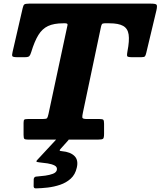

<svg xmlns="http://www.w3.org/2000/svg" viewBox="-20 -770 886 1059"><path d="M110 -26V-92Q110 -107 114.2 -110.2Q118.5 -113.5 133.5 -113.5H214.5Q236 -113.5 239.8 -118.5Q243.5 -123.5 247.5 -141.5L352.5 -632Q354.5 -641.5 339.5 -641.5H328.5Q277.5 -641.5 245.2 -626.5Q213 -611.5 191.8 -577Q170.5 -542.5 152.5 -483.5Q147.5 -467 142 -460.8Q136.5 -454.5 116.5 -454.5H75.5Q51.5 -454.5 48.2 -460.2Q45 -466 49.5 -484L105 -725Q108.5 -741 114.2 -745.5Q120 -750 140.5 -750H811.5Q837.5 -750 843 -744.5Q848.5 -739 843 -714L786.5 -477.5Q783.5 -464.5 779.5 -459.5Q775.5 -454.5 759 -454.5H708Q682.5 -454.5 681 -461.5Q679.5 -468.5 683 -487Q694.5 -546 689.5 -579.5Q684.5 -613 659 -627.2Q633.5 -641.5 584 -641.5H557Q545.5 -641.5 542.2 -636.5Q539 -631.5 537 -622L437 -147.5Q433 -129 434.2 -121.2Q435.5 -113.5 460.5 -113.5H529.5Q546 -113.5 550 -109Q554 -104.5 554 -87V-32Q554 -9.5 548.5 -4.8Q543 0 521 0H135Q118.5 0 114.2 -4.2Q110 -8.5 110 -26ZM165.5 254.5 166 217Q168 208.5 172.8 206Q177.5 203.5 185 203.5Q205.5 202 229.5 198.8Q253.5 195.5 271.8 188.5Q290 181.5 293.5 168Q297 151.5 281.8 143.2Q266.5 135 242.5 131.2Q218.5 127.5 196.5 125.5Q182 124 181 120.8Q180 117.5 186.5 111L290.5 -1Q295 -6 305.5 -6H345Q356 -6 358.8 -4Q361.5 -2 356.5 4L316.5 48.5Q308.5 57 309 60Q309.5 63 322.5 64Q368 68 390.8 90.5Q413.5 113 403.5 155Q395 193 370 215.5Q345 238 311.5 249.2Q278 260.5 242.8 264.5Q207.5 268.5 178.5 269Q164.5 270 165.5 254.5Z"/></svg>

Font: Besley* Heavy
Style: Italic
Weight: 800
Italic angle: -13°
Designer: Owen Earl
Foundry: indestructible type*
Version: Version 3.000; ttfautohint (v1.8.3)